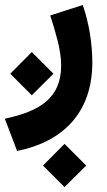

<svg xmlns="http://www.w3.org/2000/svg" viewBox="-46 -346 434 779"><path d="M128.4 325.7 215.8 413.1 303.7 325.7 215.8 237.8ZM-4.4 -46.9 83 40.5 170.9 -46.9 83 -134.8ZM23.4 266.6C208 229.5 328.6 112.3 328.6 -92.8C328.6 -168.5 314.9 -254.9 289.6 -325.7L157.7 -283.2C168.5 -251.5 178.7 -216.8 188 -180.2C197.3 -143.1 202.1 -109.9 202.1 -80.1C202.1 52.7 114.7 105.5 -26.4 135.7Z"/></svg>

Font: Vazirmatn ExtraBold
Style: Regular
Weight: 800
Designer: Saber Rastikerdar
Foundry: Saber Rastikerdar
Version: Version 33.003